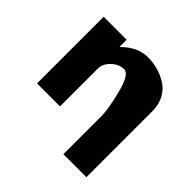

<svg xmlns="http://www.w3.org/2000/svg" viewBox="-173 -701 1045 1045"><g transform="rotate(45 349.5 -178.5)"><path d="M74 0V-513H251V-459H253Q322 -528 400 -528Q438 -528 475.5 -518Q513 -508 547.5 -487Q582 -466 603.5 -427.5Q625 -389 625 -338V171H448V-119Q448 -178 420.5 -284Q393 -390 356 -390Q316 -390 283.5 -359Q251 -328 251 -290V0Z"/></g></svg>

Font: Hussar
Style: BoldWeb
Weight: 700
Foundry: Cannot Into Space Fonts
Version: Version 2.00